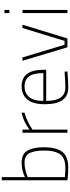

<svg xmlns="http://www.w3.org/2000/svg" viewBox="658 -1428 779 2134"><g transform="rotate(-90 1047.0 -360.5)"><path d="M308 -509Q403 -509 440.5 -444Q478 -379 478 -261Q478 -130 429 -60.5Q380 9 250 9Q220 9 185 7Q150 5 130 2L111 0V-730H146V-472Q219 -509 308 -509ZM249 -23Q309 -23 349 -41Q389 -59 408 -94Q427 -129 434 -167Q441 -205 441 -259Q441 -308 435.5 -344.5Q430 -381 416.5 -412.5Q403 -444 375.5 -460.5Q348 -477 308 -477Q268 -477 227.5 -467.5Q187 -458 166 -449L146 -440V-28Q214 -23 249 -23Z M639 0V-500H674V-422Q762 -488 862 -510V-476Q823 -468 776 -446Q729 -424 702 -406L674 -389V0Z M1141 -23Q1172 -23 1216.5 -25Q1261 -27 1290 -30L1318 -32L1320 0Q1213 9 1140 9Q956 9 956 -250Q956 -384 1009.5 -446.5Q1063 -509 1154 -509Q1339 -509 1339 -269V-236H993Q993 -23 1141 -23ZM993 -268H1302Q1302 -379 1264.5 -428Q1227 -477 1154 -477Q1081 -477 1037 -426.5Q993 -376 993 -268Z M1439 -500H1476L1617 -32H1660L1803 -500H1840L1687 0H1589Z M1969 0V-500H2004V0ZM1969 -645V-700H2004V-645Z"/></g></svg>

Font: TitilliumMaps29L
Style: 1 wt
Weight: 100
Designer: Campivisivi
Foundry: Accademia di Belle Arti di Urbino and students of MA course of Visual design
Version: Version 001.001